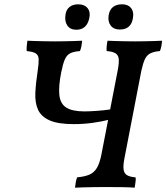

<svg xmlns="http://www.w3.org/2000/svg" viewBox="-20 -868 772 891"><path d="M328 3Q330 -12 332 -24Q334 -36 338 -45Q371 -48 393.5 -57Q416 -66 429.5 -88.5Q443 -111 451 -153L526 -540Q533 -576 531 -594.5Q529 -613 515.5 -621Q502 -629 475 -631Q474 -640 475 -652.5Q476 -665 479 -679Q497 -678 518.5 -677.5Q540 -677 563 -676.5Q586 -676 608 -676Q629 -676 650.5 -676.5Q672 -677 692.5 -677.5Q713 -678 732 -679Q731 -665 728.5 -652.5Q726 -640 722 -631Q696 -629 679 -621Q662 -613 653 -594.5Q644 -576 636 -540L558 -136Q551 -101 553.5 -82Q556 -63 569.5 -55Q583 -47 609 -45Q611 -37 609 -24.5Q607 -12 605 3Q586 1 545 0.5Q504 0 464 0Q438 0 412.5 0.5Q387 1 365.5 1.5Q344 2 328 3ZM322 -292Q249 -292 210 -309.5Q171 -327 156.5 -359Q142 -391 144 -436.5Q146 -482 155 -540Q160 -574 159.5 -592.5Q159 -611 147 -619.5Q135 -628 104 -631Q103 -640 104 -652.5Q105 -665 107 -679Q126 -678 147.5 -677.5Q169 -677 192 -676.5Q215 -676 236 -676Q258 -676 279 -676.5Q300 -677 321 -677.5Q342 -678 361 -679Q360 -665 357.5 -652.5Q355 -640 351 -631Q323 -629 306.5 -621Q290 -613 281 -592.5Q272 -572 264 -532Q251 -466 255.5 -426Q260 -386 288 -368.5Q316 -351 372 -351Q393 -351 429.5 -353.5Q466 -356 497 -361L488 -313Q453 -304 410.5 -298Q368 -292 322 -292ZM334 -730Q306 -730 292.5 -749.5Q279 -769 284 -800Q287 -823 302.5 -835.5Q318 -848 343 -848Q372 -848 386.5 -830Q401 -812 394 -782Q382 -730 334 -730ZM536 -731Q508 -731 494 -749Q480 -767 484 -796Q492 -848 547 -848Q574 -848 588 -831Q602 -814 597 -785Q589 -731 536 -731Z"/></svg>

Font: Vollkorn Medium
Style: Italic
Weight: 500
Italic angle: -11°
Designer: Friedrich Althausen
Foundry: Friedrich Althausen
Version: Version 5.000